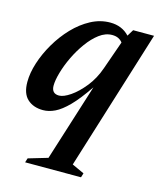

<svg xmlns="http://www.w3.org/2000/svg" viewBox="-105 -512 703 843"><g transform="rotate(15 246.0 -91.0)"><path d="M183 207.5 293.5 -142.5Q252 -81.5 219.2 -48.2Q186.5 -15 159 -1.8Q131.5 11.5 105 11.5Q61 11.5 34 -13.2Q7 -38 7 -90.5Q7 -131.5 22 -178.2Q37 -225 63.8 -270.8Q90.5 -316.5 126.2 -354Q162 -391.5 204.2 -414Q246.5 -436.5 292 -436.5Q345.5 -436.5 379 -400.5L397 -430H492L293.5 208L349 233.5L343 253H89L95 233.5ZM122.5 -105Q122.5 -68.5 156.5 -68.5Q177 -68.5 207.8 -89.5Q238.5 -110.5 268.8 -148.2Q299 -186 316.5 -236.5L361.5 -364.5Q354.5 -374 342.8 -380Q331 -386 314 -386Q284 -386 256 -365Q228 -344 203.8 -310.5Q179.5 -277 161.2 -238.8Q143 -200.5 132.8 -164.8Q122.5 -129 122.5 -105Z"/></g></svg>

Font: Newsreader Text SemiBold
Style: Italic
Weight: 600
Italic angle: -17°
Designer: Hugues Gentile
Foundry: Production Type
Version: Version 1.001